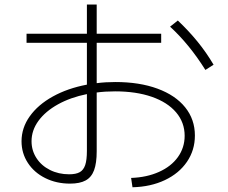

<svg xmlns="http://www.w3.org/2000/svg" viewBox="-20 -792 978 823"><path d="M771.5 -210Q771.5 -267.1 734.9 -310.3Q698.2 -353.5 630.9 -377Q563.5 -400.4 473.6 -400.4Q430.7 -400.4 394.5 -395.5V-143.6Q394.5 -92.8 383.3 -62.5Q372.1 -32.2 347.2 -18.6Q322.3 -4.9 280.3 -4.9Q221.7 -4.9 174.1 -28.6Q126.5 -52.2 99.4 -93.8Q72.3 -135.3 72.3 -186.5Q72.3 -244.1 107.7 -293.7Q143.1 -343.3 206.5 -378.4Q270 -413.6 352.5 -429.2V-608.4H93.8V-647.5H352.5V-772.5H394.5V-647.5H670.9V-608.4H394.5V-435.5Q431.6 -440.4 474.6 -440.4Q577.6 -440.4 654.8 -412.1Q731.9 -383.8 773.7 -332Q815.4 -280.3 815.4 -210.9Q815.4 -148.4 781.5 -98.6Q747.6 -48.8 686.8 -20Q626 8.8 547.9 10.7L542 -29.3Q609.4 -31.7 661.6 -55.2Q713.9 -78.6 742.7 -118.9Q771.5 -159.2 771.5 -210ZM709 -677.7 742.2 -704.1Q789.1 -659.7 826.7 -613.5Q864.3 -567.4 895.5 -514.6L860.4 -492.2Q791.5 -602.1 709 -677.7ZM276.4 -44.9Q305.7 -44.9 321.8 -54Q337.9 -63 345.2 -84.5Q352.5 -106 352.5 -145.5V-388.7Q282.2 -374.5 228.5 -344.7Q174.8 -314.9 145 -274.2Q115.2 -233.4 115.2 -186.5Q115.2 -147 136.2 -114.5Q157.2 -82 194.1 -63.5Q231 -44.9 276.4 -44.9Z"/></svg>

Font: Pretendard JP ExtraLight
Style: Regular
Weight: 200
Designer: Base glyphs from Inter by Rasmus Andersson; Hangeul glyphs from Noto Sans CJK(Source Han Sans) by Jang Soo-young and Kan
Foundry: Kil Hyung-jin
Version: Version 1.309